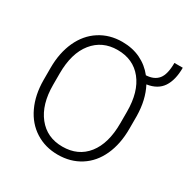

<svg xmlns="http://www.w3.org/2000/svg" viewBox="-173 -916 1054 1078"><g transform="rotate(30 353.5 -377.0)"><path d="M618.7 -316.9Q618.7 -218.8 584.7 -144.5Q550.8 -70.3 487.8 -30.3Q424.8 9.8 342.3 9.8Q260.7 9.8 197.3 -30.5Q133.8 -70.8 99.4 -144.3Q64.9 -217.8 64.5 -313.5V-393.1Q64.5 -489.7 98.6 -564.5Q132.8 -639.2 196 -679.9Q259.3 -720.7 341.3 -720.7Q407.2 -720.7 459.7 -695.6Q512.2 -670.4 548.8 -624Q601.1 -626.5 627 -658.4Q652.8 -690.4 652.8 -764.2H707Q707 -684.6 676 -637.9Q645 -591.3 576.7 -581.1Q617.2 -504.4 618.7 -399.9ZM559.1 -394Q559.1 -522.5 501 -595.2Q442.9 -668 341.3 -668Q242.2 -668 183.3 -595Q124.5 -522 124.5 -391.1V-316.9Q124.5 -190.4 183.1 -116.5Q241.7 -42.5 342.3 -42.5Q443.8 -42.5 501.5 -115.2Q559.1 -188 559.1 -318.4Z"/></g></svg>

Font: Roboto-Light
Style: Regular
Weight: 300
Designer: Google
Version: Version 2.137; 2017